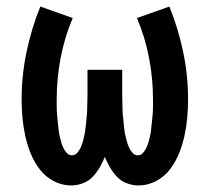

<svg xmlns="http://www.w3.org/2000/svg" viewBox="-20 -558 640 586"><path d="M197 8Q169 8 143.5 -5.5Q118 -19 101 -41.5Q84 -64 73.5 -90Q63 -116 57 -143.5Q51 -171 48.5 -199Q46 -227 46 -255Q46 -328 61 -399.5Q76 -471 103 -538L202 -503Q177 -444 165 -381Q153 -318 153 -254Q153 -245 153 -235.5Q153 -226 153.5 -217Q154 -208 155 -198.5Q156 -189 157 -180Q158 -171 159 -161.5Q160 -152 162 -143Q164 -134 166.5 -125Q169 -116 173 -107.5Q177 -99 183.5 -91.5Q190 -84 200 -84Q209 -84 216 -92Q223 -100 227 -109.5Q231 -119 233.5 -128.5Q236 -138 238 -147.5Q240 -157 241 -166.5Q242 -176 243 -186Q244 -196 245 -206Q246 -216 246 -225.5Q246 -235 246.5 -245Q247 -255 247 -265V-345H353V-265Q353 -255 353.5 -245Q354 -235 354 -225.5Q354 -216 355 -206Q356 -196 357 -186Q358 -176 359 -166.5Q360 -157 362 -147.5Q364 -138 366.5 -128.5Q369 -119 373 -109.5Q377 -100 384 -92Q391 -84 400 -84Q410 -84 416.5 -91.5Q423 -99 427 -107.5Q431 -116 433.5 -125Q436 -134 438 -143Q440 -152 441 -161.5Q442 -171 443 -180Q444 -189 445 -198.5Q446 -208 446.5 -217Q447 -226 447 -235.5Q447 -245 447 -254Q447 -318 435 -381Q423 -444 398 -503L497 -538Q524 -471 539 -399.5Q554 -328 554 -255Q554 -227 551.5 -199Q549 -171 543 -143.5Q537 -116 526.5 -90Q516 -64 499 -41.5Q482 -19 456.5 -5.5Q431 8 403 8Q385 8 367.5 1.5Q350 -5 337.5 -18Q325 -31 316 -46.5Q307 -62 300 -79Q293 -62 284 -46.5Q275 -31 262.5 -18Q250 -5 232.5 1.5Q215 8 197 8Z"/></svg>

Font: Iosevka Curly SmBdEx
Style: Regular
Weight: 600
Width: 7
Monospace: yes
Designer: Belleve Invis
Foundry: Belleve Invis
Version: Version 11.1.0; ttfautohint (v1.8.3)